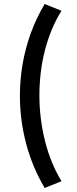

<svg xmlns="http://www.w3.org/2000/svg" viewBox="-20 -825 386 960"><path d="M203.5 115Q141.5 10.5 110.5 -107.5Q79.5 -225.5 79.5 -346Q79.5 -426.5 93.2 -505.8Q107 -585 134.5 -660.5Q162 -736 203.5 -805L287.5 -771Q260 -727.5 239.2 -677.2Q218.5 -627 204.5 -573Q190.5 -519 183.8 -462.2Q177 -405.5 177 -348Q177 -233 204.8 -121.2Q232.5 -9.5 287.5 81Z"/></svg>

Font: Geologica Thin Roman
Style: Regular
Weight: 400
Version: Version 1.010;gftools[0.9.28]